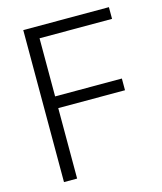

<svg xmlns="http://www.w3.org/2000/svg" viewBox="-111 -822 761 903"><g transform="rotate(-15 269.5 -370.0)"><path d="M88 -740H505V-683H152V-400H477V-343H152V0H88Z"/></g></svg>

Font: Encode Sans Narrow
Style: Light
Weight: 300
Designer: Pablo Impallari, Andres Torresi
Foundry: Pablo Impallari, Andres Torresi
Version: Version 1.000; ttfautohint (v1.00) -l 8 -r 50 -G 200 -x 14 -